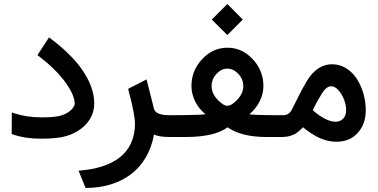

<svg xmlns="http://www.w3.org/2000/svg" viewBox="-20 -675 1860 946"><path d="M50.8 -116.7Q111.8 -96.7 186.5 -96.7Q242.2 -96.7 271.2 -103.3Q300.3 -109.9 323.2 -127Q334 -134.8 341.1 -145.5Q348.1 -156.2 348.1 -164.1Q348.1 -209.5 293.5 -281.2Q247.6 -340.3 171.9 -397.9L164.6 -403.3L169.4 -411.1L215.8 -481.9L221.7 -490.7L230 -484.4Q328.6 -410.2 380.9 -336.9Q444.3 -248.5 444.3 -164.6Q444.3 -122.6 422.6 -87.4Q400.9 -52.2 361.8 -28.8Q327.1 -7.8 286.6 0.2Q246.1 8.3 180.2 8.3Q103 8.3 43.9 -12.7L37.6 -15.1V-22L38.1 -107.4V-121.1Z M834 0H816.9Q763.7 0 738.8 -12.2Q727.1 52.2 697.3 102.3Q667.5 152.3 623.5 184.8Q579.6 217.3 523.9 234.1Q468.3 251 403.3 251H401.9L398.9 244.6L372.1 178.2L367.2 166Q432.1 161.1 482.9 145Q533.7 128.9 570.1 100.6Q606.4 72.3 625.7 30Q645 -12.2 645 -66.4Q645 -109.9 613.3 -229.5L611.3 -236.8L618.2 -240.7L691.4 -278.3L702.1 -283.7L705.1 -272Q716.8 -228 738.3 -140.1Q746.1 -107.4 814.5 -107.4H834Q837.4 -107.4 840.1 -92.5Q842.8 -77.6 842.8 -62.5V-45.9Q842.8 -30.3 840.1 -15.1Q837.4 0 834 0Z M1341.3 0H1293.9Q1168.9 0 1101.1 -47.9Q1038.6 0 893.1 0H828.1Q809.6 0 809.6 -45.9V-62.5Q809.6 -107.4 828.1 -107.4L893.6 -107.9Q975.6 -108.9 992.7 -112.3Q971.7 -128.9 956.3 -150.6Q940.9 -172.4 932.1 -198.7Q923.3 -225.1 923.3 -252Q923.3 -326.7 975.8 -383.3Q1028.3 -439.9 1100.6 -439.9Q1172.9 -439.9 1225.3 -383.3Q1277.8 -326.7 1277.8 -252Q1277.8 -211.9 1259 -175Q1240.2 -138.2 1209 -112.3Q1227.5 -108.4 1292 -107.9L1341.3 -107.4Q1344.7 -107.4 1347.4 -92.5Q1350.1 -77.6 1350.1 -62.5V-45.9Q1350.1 -30.3 1347.4 -15.1Q1344.7 0 1341.3 0ZM1178.7 -251Q1178.7 -285.2 1154.3 -311Q1129.9 -336.9 1100.1 -336.9Q1070.8 -336.9 1046.6 -311Q1022.5 -285.2 1022.5 -251Q1022.5 -215.3 1051.3 -184.6Q1080.1 -153.8 1100.6 -153.8Q1121.1 -153.8 1149.9 -184.6Q1178.7 -215.3 1178.7 -251ZM1100.1 -655.3 1176.3 -578.6 1100.1 -502.4 1023.4 -578.6Z M1335.9 -107.4H1375.5Q1404.8 -107.4 1418.9 -136.7Q1466.3 -233.4 1491.7 -275.4Q1541.5 -358.4 1616.7 -358.4Q1653.3 -358.4 1685.1 -338.9Q1716.8 -319.3 1737.5 -287.4Q1758.3 -255.4 1770.3 -214.6Q1782.2 -173.8 1782.2 -131.3Q1782.2 -64 1742.7 -20.3Q1703.1 23.4 1637.7 23.4Q1610.8 23.4 1583.5 15.4Q1556.2 7.3 1533.7 -5.9Q1511.2 -19 1497.8 -28.6Q1484.4 -38.1 1473.1 -47.9Q1456.1 -30.8 1444.1 -21.7Q1432.1 -12.7 1412.8 -6.3Q1393.6 0 1367.7 0H1335.9Q1317.4 0 1317.4 -45.9V-62.5Q1317.4 -107.4 1335.9 -107.4ZM1633.3 -75.2Q1656.7 -75.2 1671.1 -90.8Q1685.5 -106.4 1685.5 -132.8Q1685.5 -156.2 1675.5 -183.3Q1665.5 -210.4 1647.9 -230.2Q1630.4 -250 1611.8 -250Q1587.9 -250 1565.4 -213.4Q1540 -172.9 1521 -131.8Q1586.9 -75.2 1633.3 -75.2Z"/></svg>

Font: Samim FD-WOL
Style: Medium-FD-WOL
Weight: 500
Foundry: DejaVu fonts team - Redesigned by Saber Rastikerdar
Version: Version 4.0.0